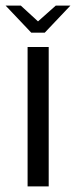

<svg xmlns="http://www.w3.org/2000/svg" viewBox="-49 -662 270 682"><path d="M49 0V-495H124V0ZM62 -546 -29 -642H25L86 -586L149 -642H201L110 -546Z"/></svg>

Font: Alumni Sans Medium
Style: Regular
Weight: 500
Designer: Robert E. Leuschke
Foundry: Robert E. Leuschke
Version: Version 1.018